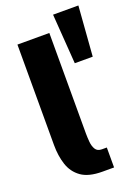

<svg xmlns="http://www.w3.org/2000/svg" viewBox="-147 -840 660 905"><g transform="rotate(-20 183.0 -387.5)"><path d="M238 -100H263V0H205Q136 0 99 -26.5Q62 -53 47.5 -97.5Q33 -142 33 -196V-700H193V-196Q193 -176 195 -153.5Q197 -131 206.5 -115.5Q216 -100 238 -100ZM239 -775H366L347 -525H257Z"/></g></svg>

Font: Epunda Sans ExtraBold
Style: Regular
Weight: 800
Designer: Simon Atzbach
Foundry: typofactur
Version: Version 2.204; ttfautohint (v1.8.4.7-5d5b)